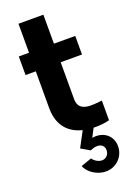

<svg xmlns="http://www.w3.org/2000/svg" viewBox="-173 -734 735 1058"><g transform="rotate(-20 194.5 -205.0)"><path d="M368 0V-115C319 -111 227 -92 227 -174V-391H352V-500H227V-670H81V-500H21V-391H81V-175C81 -63 145 -15 213 2L165 92L217 122C263 100 299 114 299 151C299 175 281 195 257 195C237 195 213 181 203 164L140 186C155 227 207 260 257 260C318 260 366 212 366 151C366 89 314 48 248 60L274 10C313 11 349 6 368 0Z"/></g></svg>

Font: Oakes Bold
Style: Regular
Weight: 700
Designer: Samuel Oakes
Foundry: Samuel Oakes
Version: Version 1.003;PS 001.003;hotconv 1.0.88;makeotf.lib2.5.64775